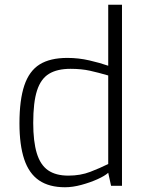

<svg xmlns="http://www.w3.org/2000/svg" viewBox="-20 -783 612 809"><path d="M254 6Q187 6 144.5 -23Q102 -52 82 -112Q62 -172 62 -263Q62 -362 82.5 -423Q103 -484 147 -511.5Q191 -539 264 -539Q311 -539 356.5 -528.5Q402 -518 436 -506V-763H494V0H448L436 -55Q422 -42 391 -28Q360 -14 323 -4Q286 6 254 6ZM268 -43Q319 -43 360.5 -59Q402 -75 436 -92V-465Q395 -477 359 -485Q323 -493 277 -493Q221 -493 186.5 -472Q152 -451 136 -401.5Q120 -352 120 -265Q120 -187 135 -137.5Q150 -88 182.5 -65.5Q215 -43 268 -43Z"/></svg>

Font: Exo Thin Light
Style: Regular
Weight: 300
Version: Version 2.000